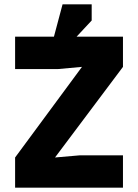

<svg xmlns="http://www.w3.org/2000/svg" viewBox="-20 -870 640 890"><path d="M550 0V-150H350L235 -140L550 -560V-700H50V-550H250L360 -560L50 -140V0ZM230 -700H335L405 -775V-850H270Z"/></svg>

Font: Millimetre
Style: Bold
Weight: 800
Designer: Jérémy Landes
Version: Version 1.0